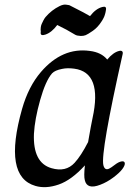

<svg xmlns="http://www.w3.org/2000/svg" viewBox="-20 -759 556 822"><path d="M365.4 -690Q390.2 -722 417.8 -729Q436.2 -734 433.8 -718Q433.8 -717 432.9 -712.5Q432 -708 431.8 -706.5Q431.7 -705 430.3 -700.5Q428.9 -696 428.2 -693.5Q427.5 -691 425.6 -686.5Q423.7 -682 421.3 -678Q419 -674 416.7 -670Q399.2 -642 377.4 -627Q355.6 -612 346.8 -608.5Q338 -605 326 -605Q309.1 -606 302.4 -610L264.3 -632L225.1 -652Q201.3 -620 174.5 -611Q153.9 -604 154.1 -618Q154.1 -618 154.6 -624Q154.2 -630 153.9 -633Q153.7 -636 154.8 -643.5Q156 -651 158.5 -656.5Q161 -662 165.2 -670.5Q169.4 -679 175 -686Q200.7 -716 235.2 -733Q251.9 -741 263.2 -739Q274.5 -737 276 -737Q277.5 -737 278.4 -736L336.8 -706ZM409.2 32Q352.3 54 343 12Q338.4 -5 343.5 -51Q286 12 231.3 31Q176.6 50 131.8 37Q-7.7 -3 74.6 -293Q102 -389 155.4 -451Q246.7 -557 364.3 -541Q413.8 -535 439.1 -504Q464.8 -535 490.3 -541Q498.5 -543 502.7 -539.5Q506.9 -536 505.2 -528Q410.2 -105 422.5 -52Q428.4 -28 447.2 -37Q455.6 -41 471.7 -53.5Q487.8 -66 500.4 -68Q513.1 -70 514.3 -60.5Q515.5 -51 503.6 -35Q491.7 -19 464.9 1Q438.2 21 409.2 32ZM357.2 -151Q371.2 -231 376.1 -253Q419.3 -449 297.7 -465Q268 -469 245.6 -464Q215.1 -458 202.9 -445Q175.1 -413 152 -331Q128.8 -249 125.3 -186Q120.4 -62 200.4 -39Q261.8 -21 299.4 -62Q327 -92 357.2 -151Z"/></svg>

Font: Kavivanar
Style: Regular
Weight: 400
Designer: Tharique Azeez
Foundry: Tharique Azeez
Version: Version 1.88